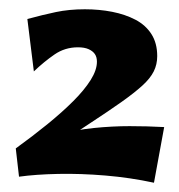

<svg xmlns="http://www.w3.org/2000/svg" viewBox="-20 -850 387 414"><path d="M80 -522 14 -530Q50 -556 82 -582Q114 -608 138 -632Q162 -656 175.5 -677.5Q189 -699 189 -717Q189 -727 184.5 -733.5Q180 -740 171 -744Q162 -748 148 -748Q120 -748 97.5 -732.5Q75 -717 53 -696L39 -809Q72 -818 100.5 -824Q129 -830 163 -830Q194 -830 222 -824.5Q250 -819 272 -807.5Q294 -796 306.5 -776.5Q319 -757 319 -729Q319 -711 311.5 -696Q304 -681 287 -665.5Q270 -650 242.5 -630.5Q215 -611 174.5 -584.5Q134 -558 80 -522ZM312 -456Q261 -467 207.5 -471.5Q154 -476 105.5 -475Q57 -474 21 -469L14 -530Q59 -549 101 -559.5Q143 -570 182.5 -574Q222 -578 259.5 -578Q297 -578 334 -576Z"/></svg>

Font: Marhey Light
Style: Regular
Weight: 300
Designer: Nur Syamsi & Bustanul Arifin
Foundry: Namelatype
Version: Version 1.000